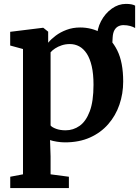

<svg xmlns="http://www.w3.org/2000/svg" viewBox="-20 -709 703 971"><path d="M541.2 -368.7 494.6 -425.1 470.2 -515.1Q470.1 -562.3 490.9 -601.8Q511.7 -641.3 545.3 -665.3Q578.9 -689.3 616.9 -689.3Q648.2 -689.3 663.4 -680.5V-567.3Q653.1 -573.6 637.9 -577.7Q622.7 -581.8 604.4 -581.9Q590.8 -582 578.7 -576.1Q566.5 -570.1 558.8 -556.6Q551.2 -543 549.8 -520.6ZM31.8 242V184.8L96.3 172.6V-461.1L31.5 -478.8V-548.1L197 -568.5H199L223.6 -548.8V-492.9Q238.2 -510.9 261.8 -528.7Q285.5 -546.5 316.9 -558.2Q348.3 -570 385.5 -570Q443.9 -570 493.4 -542.2Q543 -514.4 573 -454.2Q603 -394 603 -296.5Q603 -235 583.9 -179.5Q564.9 -124.1 527.3 -81Q489.8 -38 435 -13.5Q380.3 11 308.5 11Q288.9 11 267.4 7.5Q245.8 4 233.1 -0.6L235.8 81.5V172.6L328.4 184.8V242ZM311.8 -50Q350.6 -50 382.7 -72.6Q414.7 -95.2 433.8 -145.8Q452.9 -196.3 452.9 -280.3Q452.9 -335.1 443.9 -374.1Q434.9 -413.2 418.6 -438.1Q402.2 -462.9 380.5 -474.6Q358.8 -486.2 333.4 -486.2Q311.4 -486.2 292.3 -479.9Q273.2 -473.6 258.6 -464Q244 -454.3 235.8 -444.4V-74.4Q242.9 -65.3 263.7 -57.6Q284.4 -50 311.8 -50Z"/></svg>

Font: Merriweather Light
Style: Regular
Weight: 300
Version: Version 2.100